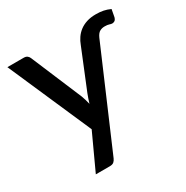

<svg xmlns="http://www.w3.org/2000/svg" viewBox="-159 -650 922 952"><g transform="rotate(-30 302.0 -174.0)"><path d="M376 -423Q383 -442.5 394.8 -459.8Q406.5 -477 423.5 -490Q440.5 -503 463.5 -510.5Q486.5 -518 516 -518Q540.5 -518 559 -514.2Q577.5 -510.5 597.5 -501.5L589.5 -458.5Q585.5 -445.5 578.8 -441.5Q572 -437.5 565.5 -437.5Q558.5 -437.5 549.8 -440.8Q541 -444 524 -444Q508.5 -444 496 -437Q483.5 -430 474 -409L236 145Q231 156.5 223.2 163Q215.5 169.5 199.5 169.5H120L214 -34.5L6 -510H99.5Q112.5 -510 120 -503.8Q127.5 -497.5 130.5 -489L252.5 -199.5Q261.5 -175 267.5 -149Q271.5 -162 275.8 -174.8Q280 -187.5 285 -200Z"/></g></svg>

Font: Lato SemiBold
Style: Regular
Weight: 600
Designer: Lukasz Dziedzic with Adam Twardoch and Botio Nikoltchev
Foundry: tyPoland Lukasz Dziedzic
Version: Version 2.015; 2015-08-06; http://www.latofonts.com/